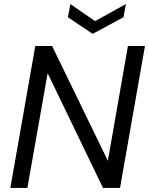

<svg xmlns="http://www.w3.org/2000/svg" viewBox="-20 -927 735 947"><path d="M31 0 154 -700H237L512 -134L611 -700H695L572 0H488L215 -566L115 0ZM601 -907 589 -842 437 -760 315 -842 327 -907 449 -823Z"/></svg>

Font: DM Sans 16pt
Style: Italic
Weight: 400
Italic angle: -10°
Version: Version 4.004;gftools[0.9.30]